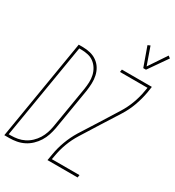

<svg xmlns="http://www.w3.org/2000/svg" viewBox="-248 -1091 1114 1221"><g transform="rotate(30 309.0 -480.5)"><path d="M-25 0 97 -735H127Q155 -735 182 -728.5Q209 -722 231 -706.5Q253 -691 267 -668.5Q281 -646 287 -619Q293 -592 292 -563.5Q291 -535 287 -507L236 -201Q231 -175 222.5 -149Q214 -123 199 -99Q184 -75 163 -55Q142 -35 117 -22.5Q92 -10 65 -5Q38 0 12 0ZM12 -19Q37 -19 61.5 -23.5Q86 -28 109 -39.5Q132 -51 151.5 -69.5Q171 -88 184.5 -110Q198 -132 206 -156Q214 -180 218 -204L269 -510Q273 -536 274 -561.5Q275 -587 269.5 -611Q264 -635 251.5 -655.5Q239 -676 220 -690.5Q201 -705 176.5 -710.5Q152 -716 127 -716H112L-4 -19ZM547 -811H527L477 -951L495 -959L540 -831L627 -961L643 -949ZM292 0 300 -46Q308 -96 326.5 -146Q345 -196 373 -242L456 -373L538 -504Q565 -547 582.5 -594Q600 -641 608 -689L613 -716H411L414 -735H634L627 -689Q618 -639 600 -589Q582 -539 553 -493L470 -362L388 -231Q361 -188 343.5 -141Q326 -94 318 -46L313 -19H516L513 0Z"/></g></svg>

Font: Iosevka Curly Thin Extended
Style: Italic
Weight: 100
Width: 7
Italic angle: -9°
Monospace: yes
Designer: Belleve Invis
Foundry: Belleve Invis
Version: Version 11.1.0; ttfautohint (v1.8.3)